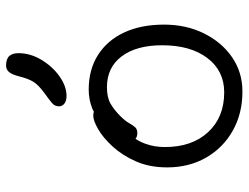

<svg xmlns="http://www.w3.org/2000/svg" viewBox="-113 -693 818 632"><g transform="rotate(-90 296.0 -377.0)"><path d="M311 12Q238 12 181.5 -20Q125 -52 93 -108Q61 -164 61 -236Q61 -294 81 -339Q101 -384 130 -415.5Q159 -447 187 -463Q215 -479 231 -479Q239 -479 244 -477Q249 -479 254 -482Q284 -494 317 -494Q383 -494 431 -463.5Q479 -433 505 -377.5Q531 -322 531 -246Q531 -173 502 -114.5Q473 -56 423.5 -22Q374 12 311 12ZM155 -340Q144 -323 138 -305Q128 -277 128 -243Q128 -154 177 -101Q226 -48 308 -48Q379 -48 421 -103.5Q463 -159 463 -252Q463 -337 426.5 -385.5Q390 -434 325 -434Q291 -434 270.5 -422Q250 -410 230 -390Q214 -374 207 -361.5Q200 -349 193.5 -341.5Q187 -334 174 -334Q162 -334 155 -340ZM296 -567Q280 -567 271 -574Q262 -581 262 -592Q262 -606 273.5 -615.5Q285 -625 306 -640Q333 -660 343 -676.5Q353 -693 360 -721Q367 -748 375.5 -757Q384 -766 396 -766Q418 -766 427.5 -755.5Q437 -745 437 -725Q437 -686 415 -649.5Q393 -613 360.5 -590Q328 -567 296 -567Z"/></g></svg>

Font: Shantell Sans Light Light
Style: Regular
Weight: 300
Version: Version 1.008;[ac192a2d6]